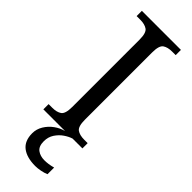

<svg xmlns="http://www.w3.org/2000/svg" viewBox="-311 -731 984 984"><g transform="rotate(45 181.0 -239.5)"><path d="M39 0V-38H66Q98 -38 116.5 -51Q135 -64 135 -113V-601Q135 -650 116.5 -663Q98 -676 66 -676H39V-714H322V-676H297Q264 -676 245.5 -663Q227 -650 227 -601V-113Q227 -64 245.5 -51Q264 -38 297 -38H322V0ZM215 235Q153 235 119 208.5Q85 182 85 127Q85 97 101 70.5Q117 44 142.5 25.5Q168 7 196 0H251Q231 6 209 21Q187 36 171.5 59.5Q156 83 156 114Q156 151 176.5 166Q197 181 227 181Q241 181 255.5 179Q270 177 289 172V220Q273 227 252 231Q231 235 215 235Z"/></g></svg>

Font: Noto Serif Hentaigana
Style: Regular
Weight: 400
Designer: Kazuhiro Yamada
Foundry: nipponia
Version: Version 1.000; ttfautohint (v1.8.4.7-5d5b)